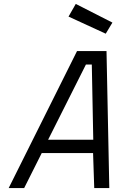

<svg xmlns="http://www.w3.org/2000/svg" viewBox="-20 -950 594 970"><path d="M414.1 -624 223.1 -244.1H451.2L443.8 -624ZM23.9 0 369.1 -691.9H518.1L532.2 0H456.1L450.2 -176.8H190.9L102.1 0ZM362.8 -930.2 547.9 -835.9 514.2 -779.8 326.2 -866.2Z"/></svg>

Font: TitilliumWeb-Italic
Style: Italic
Weight: 400
Italic angle: -13°
Version: Version 1.001;PS 57.000;hotconv 1.0.70;makeotf.lib2.5.55311